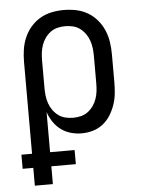

<svg xmlns="http://www.w3.org/2000/svg" viewBox="-53 -570 606 827"><g transform="rotate(-5 250.0 -156.5)"><path d="M64 215V138H18V77H64V-320Q64 -347 68 -373.5Q72 -400 82.5 -424.5Q93 -449 110.5 -469.5Q128 -490 151 -503.5Q174 -517 200.5 -522.5Q227 -528 254 -528Q281 -528 307.5 -522.5Q334 -517 357 -503.5Q380 -490 397.5 -469.5Q415 -449 425.5 -424.5Q436 -400 440 -373.5Q444 -347 444 -320V-200Q444 -175 441.5 -150.5Q439 -126 431 -102.5Q423 -79 410 -58Q397 -37 377.5 -21.5Q358 -6 334 1Q310 8 285 8Q261 8 238 1.5Q215 -5 196 -19Q177 -33 163.5 -53Q150 -73 142 -96V77H248V138H142V215ZM254 -62Q271 -62 287.5 -66Q304 -70 317.5 -80Q331 -90 341 -104Q351 -118 356.5 -134Q362 -150 364 -166.5Q366 -183 366 -200V-320Q366 -337 364 -353.5Q362 -370 356.5 -386Q351 -402 341 -416Q331 -430 317.5 -440Q304 -450 287.5 -454Q271 -458 254 -458Q237 -458 220.5 -454Q204 -450 190.5 -440Q177 -430 167 -416Q157 -402 151.5 -386Q146 -370 144 -353.5Q142 -337 142 -320V-200Q142 -183 144 -166.5Q146 -150 151.5 -134Q157 -118 167 -104Q177 -90 190.5 -80Q204 -70 220.5 -66Q237 -62 254 -62Z"/></g></svg>

Font: HulyMono
Style: Regular
Weight: 400
Monospace: yes
Designer: Belleve Invis
Foundry: Belleve Invis
Version: Version 33.2.5; ttfautohint (v1.8.4)